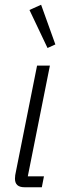

<svg xmlns="http://www.w3.org/2000/svg" viewBox="-20 -788 276 808"><path d="M83 0Q43 0 43 -36Q43 -42 44 -50.5Q45 -59 47 -66L136 -512H190L97 -46H165L156 0ZM104 -746 153 -768 213 -601 180 -586Z"/></svg>

Font: IBM Plex Sans Condensed Light
Style: Italic
Weight: 300
Width: 3
Italic angle: -11°
Designer: Mike Abbink, Paul van der Laan, Pieter van Rosmalen
Foundry: Bold Monday
Version: Version 1.3